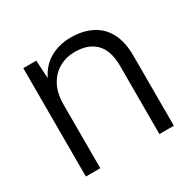

<svg xmlns="http://www.w3.org/2000/svg" viewBox="-124 -672 819 807"><g transform="rotate(-30 286.0 -269.0)"><path d="M74 0V-526H137L142 -438Q165 -487 209 -512.5Q253 -538 311 -538Q368 -538 411 -516.5Q454 -495 477.5 -451Q501 -407 501 -339V0H431V-331Q431 -405 395.5 -441Q360 -477 296 -477Q253 -477 218.5 -457.5Q184 -438 164 -400.5Q144 -363 144 -307V0Z"/></g></svg>

Font: DM Sans 9pt Light
Style: Regular
Weight: 300
Version: Version 4.004;gftools[0.9.30]